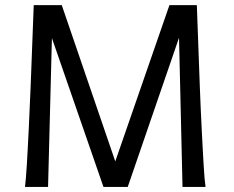

<svg xmlns="http://www.w3.org/2000/svg" viewBox="-20 -733 916 753"><path d="M222.2 -712.9 432.1 -100.1 644.5 -712.9H752Q757.8 -538.6 763.7 -392.6Q765.1 -351.1 767.1 -309.3Q769 -267.6 771 -227.8Q772.9 -188 774.9 -152.1Q776.9 -116.2 778.6 -86.4Q780.3 -56.6 782.2 -34.4Q784.2 -12.2 786.1 0H695.8L682.1 -585L481 0H385.7L183.6 -583.5L168.5 0H78.1Q79.6 -12.2 81.5 -34.4Q83.5 -56.6 85.2 -86.4Q86.9 -116.2 88.9 -152.1Q90.8 -188 92.8 -227.8Q94.7 -267.6 96.4 -309.3Q98.1 -351.1 100.1 -392.6Q106 -538.6 112.3 -712.9Z"/></svg>

Font: Andika New Basic
Style: Regular
Weight: 400
Designer: Victor Gaultney, Annie Olsen, Julie Remington, Don Collingsworth, Eric Hays
Foundry: SIL International
Version: Version 5.500; ttfautohint (v1.8.3)